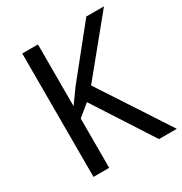

<svg xmlns="http://www.w3.org/2000/svg" viewBox="-167 -838 913 962"><g transform="rotate(-30 289.5 -357.0)"><path d="M579.1 0H476.1L255.9 -340.8L188 -285.2V0H97.2V-713.9H188V-356.9L247.1 -439L467.8 -713.9H569.8L315.9 -402.8Z"/></g></svg>

Font: WenQuanYi Micro Hei
Style: Regular
Weight: 400
Foundry: Ascender Corporation
Version: Version 0.2.0-beta